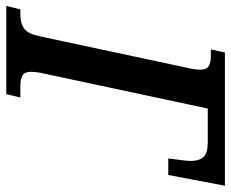

<svg xmlns="http://www.w3.org/2000/svg" viewBox="-120 -670 754 627"><g transform="rotate(90 257.5 -357.0)"><path d="M-36 0 -25 -46H-7Q21 -46 38 -58.5Q55 -71 63 -109L169 -605Q172 -621 172 -633Q172 -654 160.5 -661Q149 -668 129 -668H106L116 -714H551L516 -529H462L468 -577Q469 -583 469.5 -590.5Q470 -598 470 -603Q470 -630 457 -644Q444 -658 410 -658H299L182 -110Q179 -94 179 -81Q179 -60 191 -53Q203 -46 224 -46H263L252 0Z"/></g></svg>

Font: Noto Serif ExtraCondensed SemiBold
Style: Italic
Weight: 600
Width: 2
Italic angle: -12°
Designer: Monotype Design Team
Foundry: Monotype Imaging Inc.
Version: Version 2.013